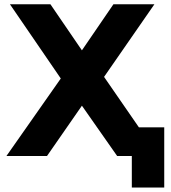

<svg xmlns="http://www.w3.org/2000/svg" viewBox="-20 -720 791 886"><path d="M9.6 0 260.5 -357.8 25.8 -700.4H212.6L358 -487.7L503.5 -700.4H692.6L460.2 -365.2L712.4 0H520.7L358 -232.3L196.8 0ZM588.3 145.4V-37.7L625.4 0H520.7V-132.3H737.9V145.4Z"/></svg>

Font: Montserrat Alternates Thin
Style: Regular
Weight: 100
Designer: Julieta Ulanovsky
Foundry: Julieta Ulanovsky
Version: Version 9.000